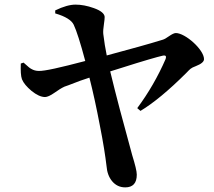

<svg xmlns="http://www.w3.org/2000/svg" viewBox="-20 -778 926 831"><path d="M522 33C555 33 572 15 572 -22C572 -37 565 -65 552 -107C550 -114 549 -119 548 -122C513 -249 482 -365 457 -469C468 -472 484 -477 505 -484C602 -515 662 -532 684 -537C697 -540 701 -535 697 -523C664 -447 623 -376 574 -310L588 -298C643 -331 710 -386 787 -463C803 -479 804 -483 828 -492C851 -501 863 -511 863 -522C863 -563 782 -635 741 -635C734 -635 724 -630 711 -621C700 -613 691 -608 684 -606C623 -587 542 -565 442 -538C436 -567 431 -598 427 -631C426 -641 427 -656 430 -675C432 -688 433 -698 433 -705C432 -719 417 -732 386 -743C358 -753 332 -758 307 -758C283 -758 254 -750 219 -733V-720C264 -707 290 -690 299 -671C311 -646 328 -593 349 -514C239 -485 172 -470 148 -471C136 -471 125 -474 115 -480C109 -483 101 -490 90 -500C87 -503 84 -505 82 -507L70 -503C69 -472 70 -449 75 -435C82 -418 96 -402 116 -385C138 -367 158 -358 175 -358C184 -358 198 -364 215 -376C232 -388 246 -397 259 -403C262 -404 267 -406 276 -409C314 -424 344 -435 367 -442C383 -379 398 -310 412 -236C427 -161 436 -102 441 -60C443 -33 451 -11 465 6C480 24 499 33 522 33Z"/></svg>

Font: AllPunType Bold
Style: Regular
Weight: 700
Version: 1.0